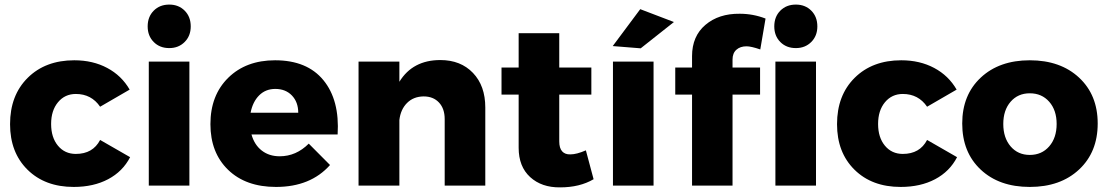

<svg xmlns="http://www.w3.org/2000/svg" viewBox="-20 -810 4833 838"><path d="M417 -344.2Q378.9 -399.9 311 -399.9Q263.2 -399.9 233.2 -363.8Q203.1 -327.6 203.1 -269Q203.1 -210 232.9 -174.1Q262.7 -138.2 311 -138.2Q385.3 -138.2 417 -199.2L547.9 -124Q515.6 -61.5 451.9 -27.8Q388.2 5.9 301.8 5.9Q176.3 5.9 100.1 -69.3Q23.9 -144.5 23.9 -268.1Q23.9 -394 101.1 -470.5Q178.2 -546.9 304.2 -546.9Q385.3 -546.9 448 -513.4Q510.7 -480 545.9 -418.9Z M718.8 -790Q759.8 -790 786.1 -763.4Q812.5 -736.8 812.5 -694.8Q812.5 -653.3 785.9 -626.7Q759.3 -600.1 718.8 -600.1Q677.2 -600.1 650.9 -626.7Q624.5 -653.3 624.5 -694.8Q624.5 -736.8 650.9 -763.4Q677.2 -790 718.8 -790ZM629.4 -541H806.6V0H629.4Z M1180.7 -546.9Q1320.3 -546.9 1391.6 -460Q1462.9 -373 1453.6 -223.1H1077.6Q1090.3 -177.7 1122.6 -152.8Q1154.8 -127.9 1200.7 -127.9Q1272.5 -127.9 1327.6 -183.1L1420.4 -89.8Q1335.4 5.9 1184.6 5.9Q1052.7 5.9 975.6 -68.8Q898.4 -143.6 898.4 -268.1Q898.4 -394 976.1 -470.5Q1053.7 -546.9 1180.7 -546.9ZM1073.7 -317.9H1281.7Q1281.7 -364.3 1254.2 -393.1Q1226.6 -421.9 1181.6 -421.9Q1139.2 -421.9 1111.1 -393.8Q1083 -365.7 1073.7 -317.9Z M1901.9 -547.9Q1990.7 -547.9 2044.4 -491.7Q2098.1 -435.5 2098.1 -340.8V0H1920.9V-290Q1920.9 -335.9 1896 -362.5Q1871.1 -389.2 1829.1 -389.2Q1784.7 -388.7 1756.6 -360.6Q1728.5 -332.5 1723.1 -286.1V0H1544.9V-541H1723.1V-453.1Q1781.2 -547.9 1901.9 -547.9Z M2537.1 -153.8 2570.8 -27.8Q2510.3 7.8 2424.8 7.8Q2344.2 8.8 2293.9 -37.1Q2243.7 -83 2243.7 -165V-397H2168.9V-515.1H2243.7V-665H2420.9V-515.1H2561V-397H2420.9V-192.9Q2420.9 -163.6 2433.6 -149.4Q2446.3 -135.3 2469.7 -136.2Q2496.6 -136.2 2537.1 -153.8Z M2774.4 -770 2921.4 -713.9 2776.4 -599.1 2654.3 -608.9ZM2655.3 -541H2832.5V0H2655.3Z M3453.6 -600.1Q3412.1 -600.1 3385.7 -626.7Q3359.4 -653.3 3359.4 -694.8Q3359.4 -736.8 3385.7 -763.4Q3412.1 -790 3453.6 -790Q3494.6 -790 3521 -763.4Q3547.4 -736.8 3547.4 -694.8Q3547.4 -653.3 3520.8 -626.7Q3494.1 -600.1 3453.6 -600.1ZM3000.5 -564.9Q3000.5 -651.9 3058.8 -701.4Q3117.2 -751 3208.5 -750Q3267.1 -750 3321.3 -729L3298.3 -594.2Q3258.3 -607.9 3238.3 -607.9Q3210.9 -607.9 3194.1 -593Q3177.2 -578.1 3177.2 -549.8V-515.1H3297.4V-397H3177.2V0H3000.5V-397H2927.2V-515.1H3000.5ZM3364.3 0V-541H3541.5V0Z M4026.4 -344.2Q3988.3 -399.9 3920.4 -399.9Q3872.6 -399.9 3842.5 -363.8Q3812.5 -327.6 3812.5 -269Q3812.5 -210 3842.3 -174.1Q3872.1 -138.2 3920.4 -138.2Q3994.6 -138.2 4026.4 -199.2L4157.2 -124Q4125 -61.5 4061.3 -27.8Q3997.6 5.9 3911.1 5.9Q3785.6 5.9 3709.5 -69.3Q3633.3 -144.5 3633.3 -268.1Q3633.3 -394 3710.4 -470.5Q3787.6 -546.9 3913.6 -546.9Q3994.6 -546.9 4057.4 -513.4Q4120.1 -480 4155.3 -418.9Z M4474.6 -546.9Q4608.4 -546.9 4689.7 -471.2Q4771 -395.5 4771 -271Q4771 -146 4689.7 -70.1Q4608.4 5.9 4474.6 5.9Q4340.8 5.9 4260.3 -69.8Q4179.7 -145.5 4179.7 -271Q4179.7 -395.5 4260.5 -471.2Q4341.3 -546.9 4474.6 -546.9ZM4474.6 -402.8Q4422.9 -402.8 4390.9 -366Q4358.9 -329.1 4358.9 -269Q4358.9 -208.5 4390.9 -171.1Q4422.9 -133.8 4474.6 -133.8Q4526.9 -133.8 4559.3 -171.1Q4591.8 -208.5 4591.8 -269Q4591.8 -329.1 4559.3 -366Q4526.9 -402.8 4474.6 -402.8Z"/></svg>

Font: Montserrat-Arabic
Style: Bold
Weight: 700
Designer: Mohamed Gaber
Foundry: Kief Type Foundry
Version: Version 5.008;PS 005.008;hotconv 1.0.88;makeotf.lib2.5.64775